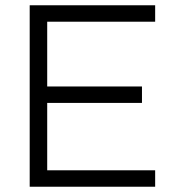

<svg xmlns="http://www.w3.org/2000/svg" viewBox="-20 -708 657 728"><path d="M92.6 -688H159V0H92.6ZM113 -625.7V-688H568.3V-625.7ZM113 0V-62.3H568.3V0ZM113 -317.8V-380.1H518.3V-317.8Z"/></svg>

Font: Roundo Variable
Style: Regular
Weight: 200
Designer: Shiva Nallaperumal
Foundry: Indian Type Foundry
Version: Version 2.000